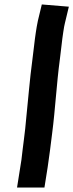

<svg xmlns="http://www.w3.org/2000/svg" viewBox="-20 -719 329 862"><path d="M167.7 -699C161.9 -674.7 156 -650.3 150.1 -626C148 -616.7 146.2 -607.7 144.9 -599L140.9 -574C135.2 -537.8 131.2 -493.7 125.4 -451C113.5 -363.4 106.6 -272.2 97.6 -187C93 -127.6 82.5 -60.5 76.3 -2L56.5 123H179.5L194.1 31C201.8 -17.9 207.5 -69.6 214.2 -121C228.3 -229.7 233.9 -342.6 248.9 -454C254.6 -495.9 258.2 -537.9 263.9 -574L267.9 -599C268.6 -603.7 269.8 -609.3 271.6 -616L289.1 -689Z"/></svg>

Font: Tape
Style: It
Weight: 500
Foundry: Cannot Into Space Fonts
Version: Version 0.97